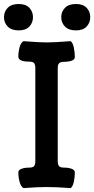

<svg xmlns="http://www.w3.org/2000/svg" viewBox="-63 -941 474 966"><path d="M31.2 -920.9Q66.9 -920.9 85 -901.4Q103 -881.8 103 -854.5Q103 -827.1 85 -807.6Q66.9 -788.1 31.2 -788.1Q-5.4 -788.1 -24.2 -807.4Q-43 -826.7 -43 -854.5Q-43 -882.3 -24.2 -901.6Q-5.4 -920.9 31.2 -920.9ZM319.3 -920.9Q355 -920.9 373 -901.6Q391.1 -882.3 391.1 -854.5Q391.1 -827.1 373 -807.6Q355 -788.1 319.3 -788.1Q282.7 -788.1 263.9 -807.4Q245.1 -826.7 245.1 -854.5Q245.1 -882.3 263.9 -901.6Q282.7 -920.9 319.3 -920.9ZM55.2 -733.9Q136.2 -727.5 171.9 -727.5Q210 -727.5 292.5 -733.9Q303.2 -726.1 308.3 -702.4Q313.5 -678.7 313.5 -653.3Q313.5 -641.6 297.4 -635.7Q281.2 -629.9 258.8 -629.9Q248 -629.9 241.2 -627.2Q234.4 -624.5 231.7 -619.1Q229 -613.8 228.3 -609.6Q227.5 -605.5 227.5 -598.1V-129.4Q227.5 -122.1 228.3 -117.9Q229 -113.8 231.7 -108.4Q234.4 -103 241.2 -100.3Q248 -97.7 258.8 -97.7Q281.2 -97.7 297.4 -91.8Q313.5 -85.9 313.5 -74.2Q313.5 -48.8 308.3 -25.6Q303.2 -2.4 292.5 5.4Q222.7 0 171.9 0Q124 0 55.2 5.4Q42 -2.4 35.6 -25.9Q29.3 -49.3 29.3 -74.2Q29.3 -85.9 45.4 -91.8Q61.5 -97.7 84 -97.7Q103 -97.7 108.9 -105.7Q114.7 -113.8 114.7 -128.4V-600.1Q114.7 -614.7 108.9 -622.8Q103 -630.9 84 -630.9Q29.3 -630.9 29.3 -656.2Q29.3 -680.2 35.6 -703.4Q42 -726.6 55.2 -733.9Z"/></svg>

Font: Coustard
Style: Regular
Weight: 400
Foundry: vernon adams
Version: Version 1.001